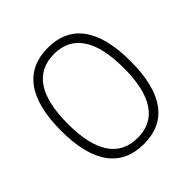

<svg xmlns="http://www.w3.org/2000/svg" viewBox="-198 -906 1075 1075"><g transform="rotate(-45 339.0 -369.0)"><path d="M339 12Q203 12 133 -84Q63 -180 63 -369Q63 -558 133 -654Q203 -750 339 -750Q475 -750 544.5 -654Q614 -558 614 -369Q614 -180 544.5 -84Q475 12 339 12ZM339 -37Q448 -37 504 -120.5Q560 -204 560 -369Q560 -535 504 -618Q448 -701 339 -701Q229 -701 173 -618Q117 -535 117 -369Q117 -204 173 -120.5Q229 -37 339 -37Z"/></g></svg>

Font: Encode Sans Wide
Style: ExtraLight
Weight: 200
Designer: Pablo Impallari, Andres Torresi
Foundry: Pablo Impallari, Andres Torresi
Version: Version 1.000; ttfautohint (v1.00) -l 8 -r 50 -G 200 -x 14 -